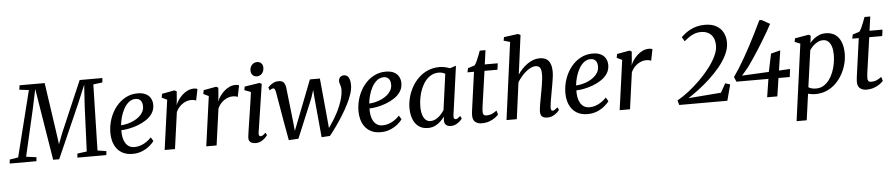

<svg xmlns="http://www.w3.org/2000/svg" viewBox="-88 -1207 8594 1850"><g transform="rotate(-5 4209.0 -281.5)"><path d="M-35.5 0 -31 -38.5 51 -51.5 210.5 -689.5 119 -700.5 125 -743H368L439.5 -250L454 -144L497 -255.5L706.5 -743H926.5L922 -700.5L834 -689.5L818.5 -51.5L903 -38.5L899.5 0H619.5L623 -39L714.5 -51L733 -492.5L746 -694.5L671.5 -516.5L443.5 0.5L385 0L303 -504.5L272.5 -694L231.5 -501L128 -51.5L227 -38.5L223.5 0Z M1363 -95.5Q1349 -75.5 1319.5 -50.5Q1290 -25.5 1247.8 -7.5Q1205.5 10.5 1153.5 10.5Q1100 10.5 1062 -8.2Q1024 -27 1000.5 -59Q977 -91 966.5 -130.8Q956 -170.5 956.5 -211.5Q957.5 -283.5 980 -347.5Q1002.5 -411.5 1042 -460.8Q1081.5 -510 1134.5 -538.2Q1187.5 -566.5 1249.5 -566.5Q1298.5 -566.5 1329.8 -550.5Q1361 -534.5 1376.2 -507Q1391.5 -479.5 1392 -445.5Q1392.5 -398.5 1369.5 -363Q1346.5 -327.5 1308.5 -302Q1270.5 -276.5 1226.5 -260Q1182.5 -243.5 1139.5 -235.2Q1096.5 -227 1064.5 -226.5Q1063 -195 1068 -164.2Q1073 -133.5 1086.2 -108.5Q1099.5 -83.5 1121.8 -68.5Q1144 -53.5 1177 -53.5Q1207.5 -53.5 1236.2 -63.2Q1265 -73 1291.8 -91Q1318.5 -109 1341 -133ZM1227 -514.5Q1190 -514.5 1161.5 -491.5Q1133 -468.5 1113 -432.2Q1093 -396 1081.2 -354Q1069.5 -312 1066 -274Q1094 -275 1125.5 -282.5Q1157 -290 1186.8 -303.8Q1216.5 -317.5 1240.5 -337.2Q1264.5 -357 1278.5 -382Q1292.5 -407 1292.5 -437.5Q1292 -476 1274.8 -495.2Q1257.5 -514.5 1227 -514.5Z M1463.5 0 1530 -480.5 1479 -505 1486 -541.5 1608 -564 1628.5 -552.5 1621.5 -463.5 1616 -420Q1624.5 -443 1641.5 -468.2Q1658.5 -493.5 1682 -515.5Q1705.5 -537.5 1734.5 -551.2Q1763.5 -565 1796.5 -565Q1806 -565 1815.2 -563.2Q1824.5 -561.5 1829.5 -557.5L1807 -447.5Q1801.5 -451.5 1789.2 -454.5Q1777 -457.5 1758.5 -457.5Q1738.5 -457.5 1717.8 -450.8Q1697 -444 1677.2 -431Q1657.5 -418 1640.8 -398.5Q1624 -379 1612.5 -353.5L1563.5 0Z M1866 0 1932.5 -480.5 1881.5 -505 1888.5 -541.5 2010.5 -564 2031 -552.5 2024 -463.5 2018.5 -420Q2027 -443 2044 -468.2Q2061 -493.5 2084.5 -515.5Q2108 -537.5 2137 -551.2Q2166 -565 2199 -565Q2208.5 -565 2217.8 -563.2Q2227 -561.5 2232 -557.5L2209.5 -447.5Q2204 -451.5 2191.8 -454.5Q2179.5 -457.5 2161 -457.5Q2141 -457.5 2120.2 -450.8Q2099.5 -444 2079.8 -431Q2060 -418 2043.2 -398.5Q2026.5 -379 2015 -353.5L1966 0Z M2343.5 10Q2321.5 10 2305.8 3.2Q2290 -3.5 2282.5 -17.5Q2275 -31.5 2277 -53.5Q2279 -73 2284.2 -107.8Q2289.5 -142.5 2296.2 -187.5Q2303 -232.5 2311 -283Q2319 -333.5 2326.5 -385Q2334 -436.5 2340.5 -484.5L2278.5 -507.5L2285 -541.5L2429 -564L2451 -553.5L2380 -87Q2377.5 -69 2382.5 -60.2Q2387.5 -51.5 2395.5 -51.5Q2406 -51.5 2417.5 -58.2Q2429 -65 2446 -81.5L2458.5 -56.5Q2453.5 -49 2438.2 -33Q2423 -17 2399 -3.5Q2375 10 2343.5 10ZM2411 -629.5Q2386 -629.5 2369.8 -646.5Q2353.5 -663.5 2354 -691.5Q2354.5 -724 2374.5 -745.2Q2394.5 -766.5 2424 -766.5Q2449.5 -766.5 2465 -750Q2480.5 -733.5 2480 -707.5Q2480 -673 2460.5 -651.2Q2441 -629.5 2411 -629.5Z M2663.5 10 2632.5 -162 2580 -467Q2576.5 -484.5 2571.2 -492Q2566 -499.5 2557 -499.5Q2546.5 -500 2538.8 -494.5Q2531 -489 2523 -483.5L2511.5 -512Q2515 -518 2529.2 -530.5Q2543.5 -543 2564.8 -554Q2586 -565 2612 -565Q2649 -565 2663.5 -547.5Q2678 -530 2683 -497.5L2719.5 -171.5L2729.5 -74L2769 -175.5L2917 -555.5H3013.5L3050.5 -166L3059 -72.5L3111.5 -151.5Q3126.5 -175.5 3143.5 -208Q3160.5 -240.5 3175.8 -278Q3191 -315.5 3201 -354.5Q3211 -393.5 3211.5 -429.5Q3212 -447 3208 -461.8Q3204 -476.5 3199.8 -489.5Q3195.5 -502.5 3195.5 -514.5Q3195.5 -538 3209.2 -552Q3223 -566 3245.5 -566Q3267.5 -566 3281 -553.8Q3294.5 -541.5 3300.8 -519.2Q3307 -497 3307 -467.5Q3307.5 -429.5 3292.5 -383Q3277.5 -336.5 3252 -286Q3226.5 -235.5 3194.8 -184.2Q3163 -133 3128.8 -84.8Q3094.5 -36.5 3062 4L2981 9L2945 -377L2939.5 -451.5L2915.5 -376.5L2757 4Z M3763 -95.5Q3749 -75.5 3719.5 -50.5Q3690 -25.5 3647.8 -7.5Q3605.5 10.5 3553.5 10.5Q3500 10.5 3462 -8.2Q3424 -27 3400.5 -59Q3377 -91 3366.5 -130.8Q3356 -170.5 3356.5 -211.5Q3357.5 -283.5 3380 -347.5Q3402.5 -411.5 3442 -460.8Q3481.5 -510 3534.5 -538.2Q3587.5 -566.5 3649.5 -566.5Q3698.5 -566.5 3729.8 -550.5Q3761 -534.5 3776.2 -507Q3791.5 -479.5 3792 -445.5Q3792.5 -398.5 3769.5 -363Q3746.5 -327.5 3708.5 -302Q3670.5 -276.5 3626.5 -260Q3582.5 -243.5 3539.5 -235.2Q3496.5 -227 3464.5 -226.5Q3463 -195 3468 -164.2Q3473 -133.5 3486.2 -108.5Q3499.5 -83.5 3521.8 -68.5Q3544 -53.5 3577 -53.5Q3607.5 -53.5 3636.2 -63.2Q3665 -73 3691.8 -91Q3718.5 -109 3741 -133ZM3627 -514.5Q3590 -514.5 3561.5 -491.5Q3533 -468.5 3513 -432.2Q3493 -396 3481.2 -354Q3469.5 -312 3466 -274Q3494 -275 3525.5 -282.5Q3557 -290 3586.8 -303.8Q3616.5 -317.5 3640.5 -337.2Q3664.5 -357 3678.5 -382Q3692.5 -407 3692.5 -437.5Q3692 -476 3674.8 -495.2Q3657.5 -514.5 3627 -514.5Z M4265 -92Q4261.5 -69 4268.2 -60.2Q4275 -51.5 4284 -51.5Q4293 -51.5 4303.2 -58Q4313.5 -64.5 4328.5 -78L4342 -53Q4338 -46 4322.8 -30.8Q4307.5 -15.5 4284 -2.8Q4260.5 10 4231 10Q4202.5 10 4185 -5.2Q4167.5 -20.5 4168.5 -54.5L4172.5 -86.5Q4155 -63.5 4132.2 -41.2Q4109.5 -19 4079.5 -4.5Q4049.5 10 4010.5 10Q3956 10 3920 -17Q3884 -44 3866.2 -91Q3848.5 -138 3848.5 -197Q3848.5 -246.5 3862 -298.2Q3875.5 -350 3902 -397.8Q3928.5 -445.5 3967.8 -483.5Q4007 -521.5 4058.2 -543.5Q4109.5 -565.5 4172 -565.5Q4195.5 -565.5 4223 -559.5Q4250.5 -553.5 4272 -545L4330.5 -564.5ZM4221 -495.5Q4207.5 -504.5 4191.8 -508.5Q4176 -512.5 4158 -512.5Q4117.5 -512.5 4085 -494.2Q4052.5 -476 4028 -444.5Q4003.5 -413 3987 -372.8Q3970.5 -332.5 3962.2 -288.5Q3954 -244.5 3954 -201.5Q3954 -153.5 3965 -120.5Q3976 -87.5 3995 -71Q4014 -54.5 4039.5 -54.5Q4062.5 -54.5 4082.5 -63.2Q4102.5 -72 4119.2 -86Q4136 -100 4149.5 -116.2Q4163 -132.5 4173.5 -147.5Z M4555 -175.5Q4552.5 -158 4550.8 -145Q4549 -132 4548.2 -120.2Q4547.5 -108.5 4547.5 -95.5Q4547.5 -79.5 4555.5 -70.5Q4563.5 -61.5 4580 -61.5Q4615.5 -61.5 4640.8 -74.2Q4666 -87 4681.5 -100L4693.5 -60.5Q4681.5 -46.5 4658.8 -30Q4636 -13.5 4603.5 -1.8Q4571 10 4529.5 10Q4492 10 4467.8 -9.5Q4443.5 -29 4443.5 -73.5Q4443.5 -79 4444 -86Q4444.5 -93 4445.5 -102.8Q4446.5 -112.5 4448 -125.2Q4449.5 -138 4452 -155L4498.5 -491H4435.5L4444 -530.5L4509 -551.5Q4519.5 -563 4531 -587.5Q4542.5 -612 4553.2 -640Q4564 -668 4571.5 -689H4627L4608 -552.5H4733.5L4725.5 -491H4600Z M5164.5 10Q5140 10 5125 2.5Q5110 -5 5103.8 -19.5Q5097.5 -34 5097.5 -55Q5098.5 -70 5101 -89.8Q5103.5 -109.5 5107.5 -132Q5111.5 -154.5 5115.8 -177.5Q5120 -200.5 5123.5 -221Q5127.5 -242.5 5132 -266.8Q5136.5 -291 5140.2 -316.5Q5144 -342 5146.8 -366.8Q5149.5 -391.5 5149 -413Q5149 -444 5142.8 -461.2Q5136.5 -478.5 5124 -485.8Q5111.5 -493 5092 -493Q5071.5 -493 5047.8 -481.8Q5024 -470.5 5000 -450.8Q4976 -431 4954.5 -405.5Q4933 -380 4916.5 -352L4869.5 0H4770L4870 -747L4809 -764.5L4815.5 -798.5L4953.5 -817L4976 -804.5L4926 -426.5Q4945 -455 4969 -480Q4993 -505 5020.2 -524.2Q5047.5 -543.5 5077.2 -554.5Q5107 -565.5 5138 -565.5Q5174 -565.5 5200 -552Q5226 -538.5 5240 -506.8Q5254 -475 5254 -421.5Q5254 -401 5249.8 -370.2Q5245.5 -339.5 5239.8 -306.5Q5234 -273.5 5229 -246.5Q5226 -227.5 5222 -206Q5218 -184.5 5214.2 -162.8Q5210.5 -141 5207.8 -120.8Q5205 -100.5 5204 -84Q5203.5 -67 5208 -59Q5212.5 -51 5220 -51Q5230.5 -51 5241.2 -57.8Q5252 -64.5 5270 -79.5L5282 -53.5Q5278 -46.5 5262.2 -31.2Q5246.5 -16 5221.5 -3Q5196.5 10 5164.5 10Z M5764 -95.5Q5750 -75.5 5720.5 -50.5Q5691 -25.5 5648.8 -7.5Q5606.5 10.5 5554.5 10.5Q5501 10.5 5463 -8.2Q5425 -27 5401.5 -59Q5378 -91 5367.5 -130.8Q5357 -170.5 5357.5 -211.5Q5358.5 -283.5 5381 -347.5Q5403.5 -411.5 5443 -460.8Q5482.5 -510 5535.5 -538.2Q5588.5 -566.5 5650.5 -566.5Q5699.5 -566.5 5730.8 -550.5Q5762 -534.5 5777.2 -507Q5792.5 -479.5 5793 -445.5Q5793.5 -398.5 5770.5 -363Q5747.5 -327.5 5709.5 -302Q5671.5 -276.5 5627.5 -260Q5583.5 -243.5 5540.5 -235.2Q5497.5 -227 5465.5 -226.5Q5464 -195 5469 -164.2Q5474 -133.5 5487.2 -108.5Q5500.5 -83.5 5522.8 -68.5Q5545 -53.5 5578 -53.5Q5608.5 -53.5 5637.2 -63.2Q5666 -73 5692.8 -91Q5719.5 -109 5742 -133ZM5628 -514.5Q5591 -514.5 5562.5 -491.5Q5534 -468.5 5514 -432.2Q5494 -396 5482.2 -354Q5470.5 -312 5467 -274Q5495 -275 5526.5 -282.5Q5558 -290 5587.8 -303.8Q5617.5 -317.5 5641.5 -337.2Q5665.5 -357 5679.5 -382Q5693.5 -407 5693.5 -437.5Q5693 -476 5675.8 -495.2Q5658.5 -514.5 5628 -514.5Z M5864.5 0 5931 -480.5 5880 -505 5887 -541.5 6009 -564 6029.5 -552.5 6022.5 -463.5 6017 -420Q6025.5 -443 6042.5 -468.2Q6059.5 -493.5 6083 -515.5Q6106.5 -537.5 6135.5 -551.2Q6164.5 -565 6197.5 -565Q6207 -565 6216.2 -563.2Q6225.5 -561.5 6230.5 -557.5L6208 -447.5Q6202.5 -451.5 6190.2 -454.5Q6178 -457.5 6159.5 -457.5Q6139.5 -457.5 6118.8 -450.8Q6098 -444 6078.2 -431Q6058.5 -418 6041.8 -398.5Q6025 -379 6013.5 -353.5L5964.5 0Z M6440.5 0 6428 -45Q6480.5 -74 6537.5 -118.2Q6594.5 -162.5 6649 -216Q6703.5 -269.5 6747.5 -326.5Q6791.5 -383.5 6817.5 -438.2Q6843.5 -493 6843.5 -539Q6843.5 -586 6827 -617.8Q6810.5 -649.5 6780.8 -665.8Q6751 -682 6711 -682Q6672.5 -682 6641.5 -669.2Q6610.5 -656.5 6586.8 -638.8Q6563 -621 6546.5 -607L6522.5 -648Q6537.5 -664 6559.5 -681.2Q6581.5 -698.5 6610 -713.8Q6638.5 -729 6674.2 -738.5Q6710 -748 6753 -748Q6821.5 -748 6865.5 -722.2Q6909.5 -696.5 6930.5 -653.8Q6951.5 -611 6951.5 -560Q6951.5 -501.5 6922.2 -441.8Q6893 -382 6845.8 -325Q6798.5 -268 6742.5 -217Q6686.5 -166 6631.8 -125.2Q6577 -84.5 6535 -57.5L6851.5 -82.5L6900 -169.5L6947 -154.5L6906 0Z M7291 0 7318.5 -175.5H7009.5L6989.5 -221.5Q7016 -259 7044 -303.2Q7072 -347.5 7100.5 -397.8Q7129 -448 7158.8 -503.8Q7188.5 -559.5 7219 -620.2Q7249.5 -681 7280.5 -746.5H7302L7381 -702Q7362.5 -667.5 7339.8 -627.8Q7317 -588 7291.2 -546Q7265.5 -504 7238.8 -462Q7212 -420 7185.2 -380.5Q7158.5 -341 7134 -307Q7119 -288 7102.2 -268.5Q7085.5 -249 7068 -229L7328.5 -242L7365 -416L7456 -439.5L7427 -246.5L7534.5 -252.5L7525 -175.5H7416L7389.5 0Z M7553.5 254 7654.5 -487 7601 -509 7608 -542.5 7741 -565.5 7761 -554.5 7752 -484Q7768 -505 7790.8 -523.5Q7813.5 -542 7842.5 -553.8Q7871.5 -565.5 7905.5 -565.5Q7961.5 -565.5 7998.5 -539.2Q8035.5 -513 8054 -465.5Q8072.5 -418 8072.5 -355Q8072.5 -304 8058.8 -252.2Q8045 -200.5 8018.5 -153.5Q7992 -106.5 7953.8 -69.5Q7915.5 -32.5 7866 -11.2Q7816.5 10 7757 10Q7740 10 7721.8 7Q7703.5 4 7686.5 0.5L7651.5 254ZM7695 -62Q7710 -52 7728.8 -47.5Q7747.5 -43 7768.5 -43Q7809 -43 7840.5 -61.8Q7872 -80.5 7895.8 -112.2Q7919.5 -144 7935.2 -184.2Q7951 -224.5 7958.8 -267.8Q7966.5 -311 7966.5 -352.5Q7966.5 -398.5 7955.8 -431.8Q7945 -465 7924.8 -483Q7904.5 -501 7876 -501Q7847 -501 7821.8 -488Q7796.5 -475 7776.8 -455.2Q7757 -435.5 7744.5 -416Z M8276.5 -175.5Q8274 -158 8272.2 -145Q8270.5 -132 8269.8 -120.2Q8269 -108.5 8269 -95.5Q8269 -79.5 8277 -70.5Q8285 -61.5 8301.5 -61.5Q8337 -61.5 8362.2 -74.2Q8387.5 -87 8403 -100L8415 -60.5Q8403 -46.5 8380.2 -30Q8357.5 -13.5 8325 -1.8Q8292.5 10 8251 10Q8213.5 10 8189.2 -9.5Q8165 -29 8165 -73.5Q8165 -79 8165.5 -86Q8166 -93 8167 -102.8Q8168 -112.5 8169.5 -125.2Q8171 -138 8173.5 -155L8220 -491H8157L8165.5 -530.5L8230.5 -551.5Q8241 -563 8252.5 -587.5Q8264 -612 8274.8 -640Q8285.5 -668 8293 -689H8348.5L8329.5 -552.5H8455L8447 -491H8321.5Z"/></g></svg>

Font: Merriweather 24pt
Style: Italic
Weight: 400
Italic angle: -7.8°
Designer: Eben Sorkin
Foundry: Eben Sorkin
Version: Version 2.101